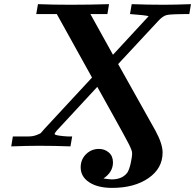

<svg xmlns="http://www.w3.org/2000/svg" viewBox="-20 -706 941 926"><path d="M34.2 0 42 -47.9Q93.8 -47.9 116.5 -47.9Q139.2 -47.9 157 -54.9Q174.8 -62 176.5 -64Q178.2 -65.9 194.8 -85L423.8 -332L253.9 -638.2H154.8L163.1 -686Q233.9 -683.1 320.8 -683.1Q412.6 -683.1 505.9 -686L498 -638.2H416L524.9 -441.9L696.8 -627.9Q682.6 -632.8 606.9 -638.2L615.2 -686Q692.4 -683.1 769 -683.1Q822.3 -683.1 900.9 -686L893.1 -638.2Q803.2 -638.2 784.2 -633.5Q765.1 -628.9 743.2 -605Q551.3 -397.9 549.8 -397L730 -75.2Q764.2 -12.2 764.2 29.8Q764.2 106 696 153.1Q627.9 200.2 521 200.2Q451.2 200.2 410.2 173.1Q369.1 146 369.1 101.1Q369.1 63 395 37.6Q420.9 12.2 457 12.2Q484.9 12.2 504.9 29.5Q524.9 46.9 524.9 77.1Q524.9 124 479 154.8Q504.9 158.7 519 159.2Q570.8 159.2 595.2 125Q604 109.9 610.6 80.3Q617.2 50.8 617.2 32.2Q617.2 20 600.6 -12.5Q584 -44.9 528.8 -144Q481 -229 449.2 -287.1L252.9 -75.2Q243.2 -63 243.2 -60.1Q243.2 -55.2 264.6 -52Q286.1 -48.8 307.1 -47.9H328.1L319.8 0Q243.7 -2.9 167 -2.9Q114.3 -2.9 34.2 0Z"/></svg>

Font: CMU Serif Extra
Style: BoldSlanted
Weight: 700
Italic angle: -9.46001°
Version: Version 0.7.0